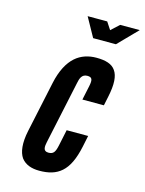

<svg xmlns="http://www.w3.org/2000/svg" viewBox="-112 -795 659 872"><g transform="rotate(15 217.5 -359.5)"><path d="M240 -637 190 -727H282L305 -692L343 -727H435L347 -637ZM159 -126C155 -106 151 -82 178 -82C201 -82 209 -93 216 -126L232 -202H333L322 -149C309 -88 290 -49 263 -25C236 -1 202 8 159 8C123 8 93 -2 74 -27C57 -52 51 -93 64 -154L115 -393C128 -454 151 -495 179 -520C207 -545 242 -555 278 -555C321 -555 352 -546 368 -522C385 -498 388 -459 375 -398L366 -355H265L279 -421C286 -454 282 -465 259 -465C232 -465 226 -441 222 -421Z"/></g></svg>

Font: League Gothic Italic
Style: Regular
Weight: 400
Designer: Tyler Finck
Foundry: The League of Moveable Type
Version: Version 1.001;PS 001.001;hotconv 1.0.56;makeotf.lib2.0.21325